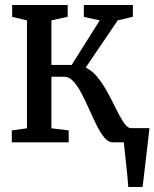

<svg xmlns="http://www.w3.org/2000/svg" viewBox="-20 -573 622 773"><path d="M496.5 180Q495 159.5 492.8 136.5Q490.5 113.5 488 89.5Q485.5 65.5 483 42.8Q480.5 20 478.5 0L431.5 -57H581.5Q579.5 -37 576.8 -13.2Q574 10.5 571 36.2Q568 62 565 87.5Q562 113 559.2 136.8Q556.5 160.5 554 180ZM27.5 0V-48L88.5 -56.5V-491L29 -505V-553H252.5V-505.5L187 -491V-311.5H268.5L381.5 -491L317.5 -505V-553H515V-505.5L454 -491L325 -301Q352 -288 373.5 -261Q395 -234 413 -201Q431 -168 446.2 -136.8Q461.5 -105.5 475.5 -83.5Q489.5 -61.5 502.5 -57.5L535.5 -47.5V0H434Q416 0 400.2 -19Q384.5 -38 369.5 -68Q354.5 -98 339.5 -131.8Q324.5 -165.5 309 -195.5Q293.5 -225.5 276.2 -244.8Q259 -264 239 -264H187V-56.5L256.5 -48V0Z"/></svg>

Font: Merriweather 24pt SemiCondensed
Style: Regular
Weight: 400
Width: 4
Designer: Eben Sorkin
Foundry: Eben Sorkin
Version: Version 2.100